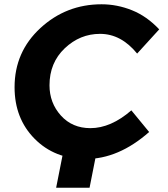

<svg xmlns="http://www.w3.org/2000/svg" viewBox="-20 -731 782 896"><path d="M380 11Q235 11 141.5 -83.5Q48 -178 48 -324Q48 -489 168.5 -600Q289 -711 454 -711Q526.5 -711 595.8 -683.2Q665 -655.5 723 -594L620 -481Q545 -573 447 -573Q353 -573 282 -505.5Q211 -438 211 -333Q211 -251 264 -192Q317 -133 402 -133Q497 -133 593 -216L676 -115Q533 11 380 11ZM398 145H242L277 -32H433Z"/></svg>

Font: Argentum Sans SemiBold
Style: Italic
Weight: 600
Italic angle: -11°
Designer: Julieta Ulanovsky (font), Cristiano Sobral (main changes and remaster)
Foundry: Julieta Ulanovsky (font), Cristiano Sobral (main changes and remaster)
Version: Version 2.007;June 15, 2022;FontCreator 14.0.0.2814 64-bit; 